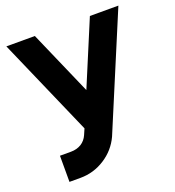

<svg xmlns="http://www.w3.org/2000/svg" viewBox="-130 -603 839 918"><g transform="rotate(-20 289.5 -144.0)"><path d="M5 -500 222 -4 209 26Q198 51 176 65Q153 79 123 79H67V212H123Q191 212 248 175Q276 157 297 133Q318 109 332 79L575 -500H430L293 -173L150 -500Z"/></g></svg>

Font: Unageo
Style: Bold
Weight: 700
Designer: Richard Sepsi
Foundry: Richard Sepsi
Version: Version 2.000